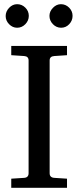

<svg xmlns="http://www.w3.org/2000/svg" viewBox="-20 -888 370 908"><path d="M323.2 -813Q323.2 -790.5 307.4 -773.7Q291.5 -756.8 269 -756.8Q246.6 -756.8 230.2 -773.7Q213.9 -790.5 213.9 -813Q213.9 -834 230.5 -851.1Q247.1 -868.2 268.1 -868.2Q290.5 -868.2 306.9 -851.8Q323.2 -835.4 323.2 -813ZM116.2 -813Q116.2 -790.5 99.9 -773.7Q83.5 -756.8 61 -756.8Q39.6 -756.8 23.2 -773.4Q6.8 -790 6.8 -812Q6.8 -834 23.2 -851.1Q39.6 -868.2 61 -868.2Q83.5 -868.2 99.9 -851.8Q116.2 -835.4 116.2 -813ZM296.9 0H33.2V-43L94.2 -46.9Q115.2 -48.3 115.2 -68.8V-602.1Q115.2 -621.6 94.2 -623L33.2 -627V-670.9H296.9V-627L236.8 -623Q214.8 -621.6 214.8 -602.1V-68.8Q214.8 -48.3 236.8 -46.9L296.9 -43Z"/></svg>

Font: Ezra SIL SR
Style: Regular
Weight: 400
Designer: Development by SIL's NRSI team. OpenType tables by Ralph Hancock ( hancock@dircon.co.uk ).
Foundry: Development by SIL's NRSI team.
Version: Version 2.51; 2007